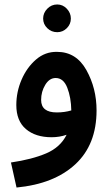

<svg xmlns="http://www.w3.org/2000/svg" viewBox="-20 -609 497 859"><path d="M412 -115Q412 -214 366.5 -295.5Q321 -377 235 -377Q182 -378 141 -342.5Q100 -307 76.5 -252.5Q53 -198 53 -139Q53 -68 96 -31.5Q139 5 211 5Q246 5 278 -6Q250 50 187 77Q124 104 29 118L54 230Q222 214 317 126Q412 38 412 -115ZM164 -162Q164 -199 182.5 -229.5Q201 -260 229 -260Q264 -260 281 -216.5Q298 -173 299 -115Q269 -106 234 -106Q164 -106 164 -162ZM236 -465Q261 -465 279 -483Q297 -501 297 -526Q297 -551 279 -570Q261 -589 236 -589Q210 -589 191.5 -570Q173 -551 173 -526Q173 -501 191.5 -483Q210 -465 236 -465Z"/></svg>

Font: Noto Sans Arabic UI SemiCondensed Semi
Style: Regular
Weight: 600
Width: 4
Designer: Nadine Chahine - Monotype Design Team
Foundry: Monotype Imaging Inc.
Version: Version 1.900